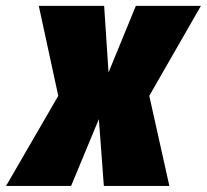

<svg xmlns="http://www.w3.org/2000/svg" viewBox="-66 -616 686 636"><path d="M-46 0H169.5L261.5 -221.5L278 0H495L428.5 -298.5L599.5 -596.5H384L293.5 -376L279 -596.5H62.5L127 -298.5Z"/></svg>

Font: Anybody Condensed Black
Style: Italic
Weight: 900
Width: 3
Italic angle: -10°
Version: Version 1.113;gftools[0.9.25]